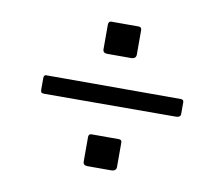

<svg xmlns="http://www.w3.org/2000/svg" viewBox="-57 -658 664 569"><g transform="rotate(10 275.5 -373.0)"><path d="M326 -169Q326 -156 310 -156H239Q226 -156 226 -168V-241Q226 -251 235 -251H317Q326 -251 326 -242ZM486 -357Q486 -346 472 -346L76 -345Q70 -345 67.5 -347Q65 -349 65 -355V-390Q65 -400 72 -400H477Q486 -400 486 -392ZM326 -507Q326 -494 310 -494H239Q226 -494 226 -506V-579Q226 -590 235 -590H317Q326 -590 326 -580Z"/></g></svg>

Font: Libre Franklin Thin Light
Style: Regular
Weight: 300
Version: Version 3.000